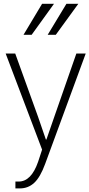

<svg xmlns="http://www.w3.org/2000/svg" viewBox="-20 -791 484 1040"><path d="M238.3 -602.5 339.8 -770.5H404.3L282.2 -602.5ZM107.4 -602.5 208 -770.5H272.5L151.4 -602.5ZM10.7 -501H62.5L185.5 -160.2Q193.4 -136.7 208 -94.7Q222.7 -52.7 228.5 -35.2H231.4Q270.5 -147.5 275.4 -162.1L393.6 -501H444.3L224.6 96.7Q198.2 168.9 165.5 199.2Q132.8 229.5 87.9 229.5H63.5V192.4H81.1Q149.4 192.4 186.5 85L208 19.5Z"/></svg>

Font: Gothic A1 ExtraLight
Style: Regular
Weight: 275
Designer: HanYang I&C Co.,Ltd.
Foundry: HanYang I&C Co.,Ltd.
Version: Version 2.50